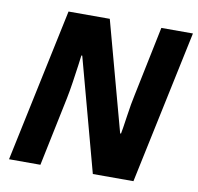

<svg xmlns="http://www.w3.org/2000/svg" viewBox="-79 -797 908 880"><g transform="rotate(10 374.5 -357.0)"><path d="M19 0H165L232 -322Q239 -356 245.5 -400Q252 -444 257 -480Q262 -516 263 -526H267L409 0H598L749 -714H602L535 -390Q526 -350 517 -287Q508 -224 504 -205H500L362 -714H170Z"/></g></svg>

Font: Noto Sans Display Extra
Style: Italic
Weight: 800
Italic angle: -12°
Designer: Monotype Design Team
Foundry: Monotype Imaging Inc.
Version: Version 1.900